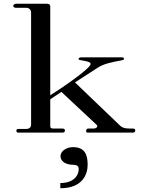

<svg xmlns="http://www.w3.org/2000/svg" viewBox="-20 -706 759 1022"><path d="M301 296C422.8 296 446.5 217.8 446.5 171.3C446.5 118.8 432.7 77.2 368.3 77.2C331.7 77.2 302 100 302 124.8C302 154.5 331.7 171.3 372.3 171.3C386.1 171.3 399 177.2 399 192.1C399 235.6 364.4 268.3 301 268.3ZM462.4 -365.3C462.4 -341.6 298 -229.7 247.5 -199V-671.3C247.5 -683.2 239.6 -686.1 226.7 -686.1H68.3C57.4 -686.1 50.5 -681.2 50.5 -674.3C50.5 -667.3 57.4 -664.4 67.3 -664.4H120.8C134.7 -664.4 145.5 -654.5 145.5 -638.6V-42.6C145.5 -31.7 138.6 -19.8 120.8 -19.8H81.2C71.3 -19.8 67.3 -18.8 67.3 -9.9C67.3 -4 69.3 0 77.2 0H311.9C319.8 0 325.7 -3 325.7 -11.9C325.7 -18.8 319.8 -21.8 311.9 -21.8H266.3C253.5 -21.8 247.5 -22.8 247.5 -35.6V-177.2C261.4 -186.1 280.2 -200 306.9 -216.8L493.1 -42.6C503 -35.6 497 -21.8 477.2 -21.8H450.5C442.6 -21.8 438.6 -16.8 438.6 -9.9C438.6 -5.9 437.6 0 447.5 0H686.1C696 0 700 -4 700 -11.9C700 -18.8 696 -21.8 686.1 -21.8H667.3C642.6 -21.8 628.7 -27.7 618.8 -37.6L379.2 -267.3L500 -345.5C532.7 -367.3 577.2 -375.2 623.8 -384.2C637.6 -387.1 639.6 -387.1 639.6 -393.1C639.6 -399 637.6 -401 623.8 -401H415.8C405.9 -401 398 -399 398 -391.1C398 -382.3 462.4 -383.9 462.4 -365.3Z"/></svg>

Font: Biblismive
Style: Regular
Weight: 400
Designer: Susan Drake
Foundry: Susan Drake
Version: Version 1.0; ttfautohint (v1.8.4.7-5d5b)